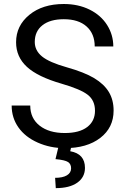

<svg xmlns="http://www.w3.org/2000/svg" viewBox="-20 -741 633 973"><path d="M292 -316.9Q171.4 -351.6 116.5 -402.1Q61.5 -452.6 61.5 -526.9Q61.5 -610.8 128.7 -665.8Q195.8 -720.7 303.2 -720.7Q376.5 -720.7 433.8 -692.4Q491.2 -664.1 522.7 -614.3Q554.2 -564.5 554.2 -505.4H460Q460 -569.8 418.9 -606.7Q377.9 -643.6 303.2 -643.6Q233.9 -643.6 195.1 -613Q156.2 -582.5 156.2 -528.3Q156.2 -484.9 193.1 -454.8Q230 -424.8 318.6 -399.9Q407.2 -375 457.3 -345Q507.3 -314.9 531.5 -274.9Q555.7 -234.9 555.7 -180.7Q555.7 -94.2 488.3 -42.2Q420.9 9.8 308.1 9.8Q234.9 9.8 171.4 -18.3Q107.9 -46.4 73.5 -95.2Q39.1 -144 39.1 -206.1H133.3Q133.3 -141.6 180.9 -104.2Q228.5 -66.9 308.1 -66.9Q382.3 -66.9 421.9 -97.2Q461.4 -127.4 461.4 -179.7Q461.4 -231.9 424.8 -260.5Q388.2 -289.1 292 -316.9ZM341.8 0 335.9 25.4Q410.6 38.6 410.6 109.9Q410.6 157.2 371.6 184.8Q332.5 212.4 262.7 212.4L259.3 160.2Q297.9 160.2 319.1 147.5Q340.3 134.8 340.3 111.8Q340.3 90.3 324.7 80.1Q309.1 69.8 261.2 65.4L276.9 0Z"/></svg>

Font: Roboto
Style: Regular
Weight: 400
Designer: Google
Version: Version 2.001047; 2015